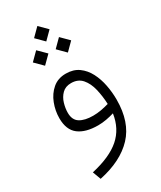

<svg xmlns="http://www.w3.org/2000/svg" viewBox="-220 -702 871 1038"><g transform="rotate(-30 215.0 -183.5)"><path d="M202.1 -627.4 250.5 -579.1 202.1 -530.8 153.8 -579.1ZM273.4 -517.1 321.8 -468.8 273.4 -420.4 225.1 -468.8ZM130.9 -517.1 179.7 -468.8 130.9 -420.4 82.5 -468.8ZM374.5 -68.8Q374.5 71.8 300 150.9Q225.6 230 85.4 259.3L66.4 208Q185.1 181.2 245.8 127.9Q306.6 74.7 319.8 -14.2Q297.4 -7.3 271 -2.4Q244.6 2.4 219.2 2.4Q141.1 2.4 98.4 -30.3Q55.7 -63 55.7 -135.3Q55.7 -182.1 72.8 -226.3Q89.8 -270.5 123.3 -299.1Q156.7 -327.6 206.1 -327.6Q252.9 -327.6 285.2 -304.4Q317.4 -281.2 337.2 -243.2Q356.9 -205.1 365.7 -159.4Q374.5 -113.8 374.5 -68.8ZM221.7 -56.2Q246.6 -56.2 272 -60.8Q297.4 -65.4 320.8 -72.3Q318.8 -121.6 308.1 -166.7Q297.4 -211.9 272.7 -240.5Q248 -269 205.1 -269Q169.9 -269 148.9 -248Q127.9 -227.1 118.9 -196.8Q109.9 -166.5 109.9 -138.2Q109.9 -93.3 139.9 -74.7Q169.9 -56.2 221.7 -56.2Z"/></g></svg>

Font: Vazirmatn FD ExtraLight
Style: Regular
Weight: 200
Designer: Saber Rastikerdar
Foundry: Saber Rastikerdar
Version: Version 33.003